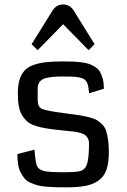

<svg xmlns="http://www.w3.org/2000/svg" viewBox="-20 -823 565 851"><path d="M57.1 0ZM462.4 -148.4Q462.4 -101.6 452.1 -71.5Q441.9 -41.5 418.2 -23.9Q394.5 -6.3 360.6 0.5Q326.7 7.3 274.9 7.3Q244.6 7.3 226.3 6.8Q208 6.3 184.1 4.4Q160.2 2.4 146 -1.7Q131.8 -5.9 115.5 -12.9Q99.1 -20 89.8 -31Q80.6 -42 72.3 -57.1Q64 -72.3 60.5 -93Q57.1 -113.8 57.1 -140.1L132.8 -159.7Q137.2 -104 143.1 -89.4Q151.9 -69.3 179.7 -64Q200.7 -59.6 268.1 -59.6Q308.6 -59.6 328.4 -63.2Q348.1 -66.9 355 -77.1Q374.5 -93.3 374.5 -187Q374.5 -201.2 368.7 -211.2Q362.8 -221.2 354.5 -226.3Q346.2 -231.4 331.3 -235.1Q316.4 -238.8 304.4 -240Q292.5 -241.2 272.9 -243.2Q253.4 -245.1 241.7 -246.6Q206.1 -250.5 183.6 -254.2Q161.1 -257.8 138.2 -265.1Q115.2 -272.5 102.3 -283.2Q89.4 -293.9 78.6 -311Q67.9 -328.1 63.5 -352.1Q59.1 -376 59.1 -409.2Q59.1 -444.3 66.4 -468.8Q73.7 -493.2 87.9 -509.3Q102.1 -525.4 126.7 -534.4Q151.4 -543.5 182.1 -547.1Q212.9 -550.8 257.3 -550.8Q285.2 -550.8 303 -550Q320.8 -549.3 342 -546.6Q363.3 -543.9 376.5 -539.1Q389.6 -534.2 403.1 -525.4Q416.5 -516.6 423.8 -503.7Q431.2 -490.7 435.8 -472.2Q440.4 -453.6 440.4 -429.7L375 -409.7Q373 -428.7 371.3 -439.7Q369.6 -450.7 363.8 -460Q357.9 -469.2 351.6 -473.1Q345.2 -477.1 329.8 -480Q314.5 -482.9 298.8 -483.4Q283.2 -483.9 253.9 -483.9Q191.4 -483.9 169.2 -471.4Q147 -459 147 -430.7V-380.9Q147 -348.6 166.3 -340.1Q185.5 -331.5 269.5 -320.8Q278.3 -319.3 282.7 -318.8Q316.4 -314.9 336.2 -311.5Q356 -308.1 377.9 -302.5Q399.9 -296.9 411.4 -289.3Q422.9 -281.7 434.3 -270Q445.8 -258.3 450.9 -241.2Q456.1 -224.1 459.2 -201.7Q462.4 -179.2 462.4 -148.4ZM259.8 -715.8 147 -600.6 120.1 -627 213.9 -777.8Q231 -803.2 259.8 -803.2Q288.6 -803.2 305.7 -777.8L399.4 -627L372.6 -600.6Z"/></svg>

Font: Coda
Style: Regular
Weight: 400
Designer: vernon adams
Foundry: vernon adams
Version: Version 2.000; ttfautohint (v0.8) -r 50 -G 200 -x